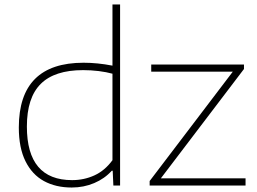

<svg xmlns="http://www.w3.org/2000/svg" viewBox="-20 -828 1148 857"><path d="M64 -259Q64 -548 353 -548Q415 -548 482 -535V-808H516V0H486L483 -66H479Q447 -30.5 400.5 -10.8Q354 9 300 9Q229 9 176.2 -19.8Q123.5 -48.5 93.8 -108.2Q64 -168 64 -259ZM482 -113V-499Q455 -506.5 420.5 -510.8Q386 -515 351 -515Q223.5 -515 161.8 -453.5Q100 -392 100 -263Q100 -24 302 -24Q355 -24 401.5 -45.2Q448 -66.5 482 -113ZM698 -32H1076V0H648V-20L1019 -508H655V-540H1069V-520Z"/></svg>

Font: Encode Sans Expanded Thin
Style: Regular
Weight: 250
Width: 7
Designer: Multiple Designers
Foundry: Impallari Type
Version: Version 2.000